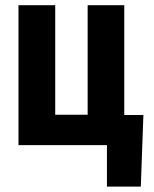

<svg xmlns="http://www.w3.org/2000/svg" viewBox="-20 -548 582 725"><path d="M49.8 -528.3H188.5V-114.7H311V-528.3H449.2V-113.8H521.5L511.7 156.7H383.8V0H49.8Z"/></svg>

Font: RobotoCondensed-Bold
Style: Bold
Weight: 700
Designer: Google
Version: Version 2.001240; 2014